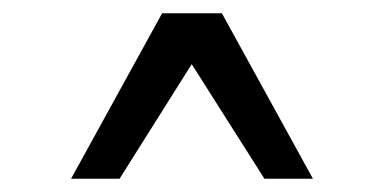

<svg xmlns="http://www.w3.org/2000/svg" viewBox="-20 -760 578 289"><path d="M160 -491H87L224 -740H314L451 -491H378L246 -699H291Z"/></svg>

Font: Instrument Sans SemiCondensed Medium
Style: Regular
Weight: 500
Width: 4
Designer: Rodrigo Fuenzalida
Foundry: fragTYPE
Version: Version 1.000;gftools[0.9.28]